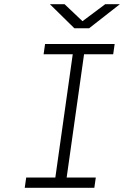

<svg xmlns="http://www.w3.org/2000/svg" viewBox="-20 -896 640 916"><path d="M98 0 105 -49H244L327 -637H188L195 -686H527L520 -637H381L298 -49H437L430 0ZM335 -761 218 -876H288L385 -784H359L482 -876H552L405 -761Z"/></svg>

Font: Chivo Mono Medium Thin
Style: Italic
Weight: 250
Italic angle: -8.05°
Monospace: yes
Version: Version 1.008